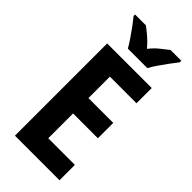

<svg xmlns="http://www.w3.org/2000/svg" viewBox="-289 -993 1051 1051"><g transform="rotate(45 236.5 -467.0)"><path d="M421 0H76V-714H421V-596H215V-430H407V-311H215V-119H421ZM176 -774Q165 -794 146.5 -821.5Q128 -849 108 -876Q88 -903 72 -922V-934H156Q176 -919 202 -897Q228 -875 251 -847Q273 -876 299 -896.5Q325 -917 347 -934H430V-922Q415 -903 395 -876Q375 -849 356.5 -822Q338 -795 327 -774Z"/></g></svg>

Font: Noto Sans Kannada Condensed
Style: Bold
Weight: 700
Width: 3
Designer: Jelle Bosma - Monotype Design Team
Foundry: Monotype Imaging Inc.
Version: Version 2.005; ttfautohint (v1.8.4.7-5d5b)